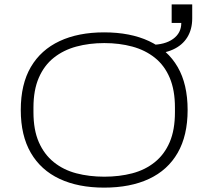

<svg xmlns="http://www.w3.org/2000/svg" viewBox="-20 -846 953 878"><path d="M456 12Q338 12 252.5 -28Q167 -68 121 -147Q75 -226 75 -343Q75 -461 121 -539.5Q167 -618 252.5 -658Q338 -698 456 -698Q576 -698 661.5 -658Q747 -618 792.5 -539.5Q838 -461 838 -343Q838 -226 792.5 -147Q747 -68 661.5 -28Q576 12 456 12ZM457 -38Q526 -38 585 -53.5Q644 -69 688 -104.5Q732 -140 756 -196Q780 -252 780 -333V-354Q780 -434 756 -490.5Q732 -547 688 -582Q644 -617 585 -633Q526 -649 457 -649Q388 -649 329 -633Q270 -617 226 -582Q182 -547 157.5 -490.5Q133 -434 133 -354V-333Q133 -252 157.5 -196Q182 -140 226 -104.5Q270 -69 329 -53.5Q388 -38 457 -38ZM670 -600V-641Q734 -641 771.5 -668Q809 -695 809 -741H765V-826H859V-762Q859 -712 836.5 -675.5Q814 -639 771 -619.5Q728 -600 670 -600Z"/></svg>

Font: Archivo SemiExpanded Thin
Style: Regular
Weight: 250
Width: 6
Designer: Hector Gatti
Foundry: Omnibus-Type
Version: Version 2.001